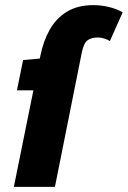

<svg xmlns="http://www.w3.org/2000/svg" viewBox="-20 -728 498 748"><path d="M34 0 138 -514Q149 -568 173.5 -612Q198 -656 240 -682Q282 -708 344 -708Q374 -708 403.5 -701Q433 -694 458 -680L408 -568Q401 -573 387.5 -577.5Q374 -582 362 -582Q337 -582 321.5 -571.5Q306 -561 298 -520L194 0ZM46 -376 70 -494 136 -500H216L192 -376Z"/></svg>

Font: Source Sans 3 Black
Style: Italic
Weight: 900
Italic angle: -11°
Designer: Paul D. Hunt
Foundry: Adobe
Version: Version 3.052;hotconv 1.1.0;makeotfexe 2.6.0